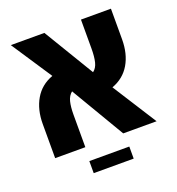

<svg xmlns="http://www.w3.org/2000/svg" viewBox="-134 -713 881 957"><g transform="rotate(-20 306.5 -234.5)"><path d="M45 0V-181Q45 -257 77 -312Q109 -367 172 -390L30 -605H208L369 -338Q388 -352 395 -380Q402 -408 402 -452V-605H561V-443Q561 -366 529 -311.5Q497 -257 434 -234L583 0H406L238 -284Q219 -269 212 -241.5Q205 -214 205 -172V0ZM200 136V72H412V136Z"/></g></svg>

Font: Noto Sans Hebrew SemiCondensed ExtraBold
Style: Regular
Weight: 800
Width: 4
Designer: Monotype Design Team
Foundry: Monotype Imaging Inc.
Version: Version 2.004; ttfautohint (v1.8.4.7-5d5b)